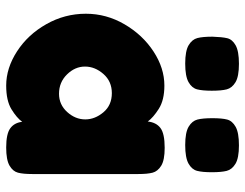

<svg xmlns="http://www.w3.org/2000/svg" viewBox="-108 -706 811 636"><g transform="rotate(90 298.0 -387.5)"><path d="M101 -685Q102 -717 106 -734Q110 -751 129.5 -762Q149 -773 191 -773Q233 -773 252 -761.5Q271 -750 275.5 -732.5Q280 -715 280 -683Q280 -652 275.5 -634.5Q271 -617 251.5 -606Q232 -595 190 -595Q148 -595 129 -606.5Q110 -618 105.5 -635.5Q101 -653 101 -685ZM371 -685Q371 -717 375.5 -734Q380 -751 399.5 -762Q419 -773 461 -773Q503 -773 522 -761.5Q541 -750 545.5 -732.5Q550 -715 550 -683Q550 -652 545.5 -634.5Q541 -617 521.5 -606Q502 -595 460 -595Q418 -595 399 -606.5Q380 -618 375.5 -635.5Q371 -653 371 -685ZM556 -439V-89Q556 -58 551.5 -41Q547 -24 528 -13Q509 -2 468 -2Q423 -2 404.5 -15.5Q386 -29 383 -55Q370 -37 341.5 -19.5Q313 -2 263 -2Q205 -2 149.5 -38Q94 -74 59.5 -135Q25 -196 25 -266Q25 -334 60 -394Q95 -454 150 -490Q205 -526 263 -526Q311 -526 340 -507.5Q369 -489 382 -471Q385 -499 403.5 -513Q422 -527 469 -527Q510 -527 528.5 -515.5Q547 -504 551.5 -487Q556 -470 556 -439ZM375 -264Q375 -296 351.5 -324Q328 -352 288 -352Q249 -352 224.5 -324Q200 -296 200 -263Q200 -230 226 -203.5Q252 -177 290 -177Q326 -177 350.5 -204Q375 -231 375 -264Z"/></g></svg>

Font: Fredoka One
Style: Regular
Weight: 400
Designer: Milena B. Brandão, Ben Nathan
Version: Version 2.000; ttfautohint (v1.5.33-1714) -l 8 -r 50 -G 200 